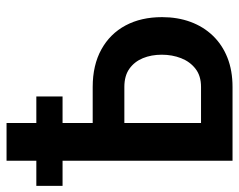

<svg xmlns="http://www.w3.org/2000/svg" viewBox="-108 -658 751 604"><g transform="rotate(-90 268.0 -355.5)"><path d="M149.4 -439.9H296.9Q365.7 -439.9 415 -412.6Q464.4 -385.3 490.5 -336.4Q516.6 -287.6 516.6 -221.7Q516.6 -172.9 501.7 -132.3Q486.8 -91.8 458.3 -62Q429.7 -32.2 389.2 -16.1Q348.6 0 296.9 0H64.9V-710.9H183.6V-99.1H296.9Q332 -99.1 354.2 -116.5Q376.5 -133.8 387.5 -161.9Q398.4 -189.9 398.4 -222.7Q398.4 -255.4 387.5 -282Q376.5 -308.6 354.2 -324.5Q332 -340.3 296.9 -340.3H149.4ZM267.1 -617.2V-534.7H-14.2V-617.2Z"/></g></svg>

Font: Roboto Condensed Medium
Style: Regular
Weight: 500
Designer: Christian Robertson
Foundry: Google
Version: Version 3.0